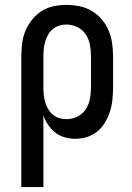

<svg xmlns="http://www.w3.org/2000/svg" viewBox="-20 -558 540 783"><path d="M67 205V-330Q67 -356 70.5 -382.5Q74 -409 84 -433Q94 -457 111 -478Q128 -499 150 -513Q172 -527 198 -532.5Q224 -538 251 -538Q278 -538 304.5 -532.5Q331 -527 354 -513.5Q377 -500 394.5 -479.5Q412 -459 422.5 -434.5Q433 -410 437 -383.5Q441 -357 441 -330V-200Q441 -176 438.5 -151.5Q436 -127 428.5 -103.5Q421 -80 408.5 -59Q396 -38 377.5 -22.5Q359 -7 335.5 0.5Q312 8 287 8Q265 8 244 2Q223 -4 206 -17Q189 -30 176.5 -48.5Q164 -67 157 -87V205ZM251 -72Q274 -72 295.5 -82.5Q317 -93 329.5 -112Q342 -131 346.5 -154Q351 -177 351 -200V-330Q351 -353 346.5 -376Q342 -399 329.5 -418Q317 -437 295.5 -447.5Q274 -458 251 -458Q236 -458 221.5 -453.5Q207 -449 195.5 -439.5Q184 -430 176.5 -417Q169 -404 164.5 -389.5Q160 -375 158.5 -360Q157 -345 157 -330V-200Q157 -185 158.5 -170Q160 -155 164.5 -140.5Q169 -126 176.5 -113Q184 -100 195.5 -90.5Q207 -81 221.5 -76.5Q236 -72 251 -72Z"/></svg>

Font: Iosevka Slab Medium
Style: Regular
Weight: 500
Monospace: yes
Designer: Belleve Invis
Foundry: Belleve Invis
Version: Version 11.1.1; ttfautohint (v1.8.3)